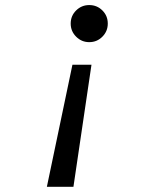

<svg xmlns="http://www.w3.org/2000/svg" viewBox="-20 -547 626 748"><path d="M162.6 180.7 262.2 -294.9H336.4L266.1 180.7ZM327.6 -382.8Q297.9 -382.8 276.6 -404.1Q255.4 -425.3 255.4 -455.1Q255.4 -485.4 276.6 -506.3Q297.9 -527.3 327.6 -527.3Q357.9 -527.3 378.9 -506.3Q399.9 -485.4 399.9 -455.1Q399.9 -425.3 378.9 -404.1Q357.9 -382.8 327.6 -382.8Z"/></svg>

Font: Cascadia Mono
Style: Italic
Weight: 400
Italic angle: -10°
Monospace: yes
Designer: Aaron Bell
Foundry: Saja Typeworks
Version: Version 2404.023; ttfautohint (v1.8.4)